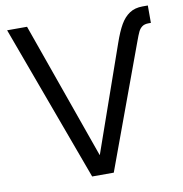

<svg xmlns="http://www.w3.org/2000/svg" viewBox="-81 -804 837 880"><g transform="rotate(-10 337.0 -364.0)"><path d="M501.5 -583Q519 -633.3 536.6 -663.8Q554.2 -694.3 579.1 -710.9Q604 -727.5 640.1 -727.5H664.6V-646.5H653.8Q634.8 -646.5 623.8 -638.4Q612.8 -630.4 606.2 -616.9Q599.6 -603.5 588.4 -572.3L377.9 0H277.3L9.8 -727.5H102.5L328.1 -91.3H329.1Z"/></g></svg>

Font: Intratopia Thin
Style: Regular
Weight: 100
Designer: Rasmus Andersson
Foundry: rsms
Version: Version 3.000;Glyphs 3.2.3 (3260)